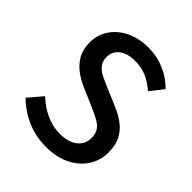

<svg xmlns="http://www.w3.org/2000/svg" viewBox="-209 -881 1027 1027"><g transform="rotate(45 304.0 -368.0)"><path d="M307 14Q231 14 163.5 -15Q96 -44 45 -95L113 -175Q153 -136 204.5 -112Q256 -88 310 -88Q376 -88 411.5 -117Q447 -146 447 -192Q447 -226 432 -246.5Q417 -267 390.5 -281Q364 -295 330 -310L228 -354Q192 -369 157.5 -393.5Q123 -418 100.5 -455.5Q78 -493 78 -547Q78 -605 109 -651Q140 -697 195 -723.5Q250 -750 320 -750Q385 -750 443 -725Q501 -700 542 -657L483 -583Q448 -614 408.5 -631.5Q369 -649 320 -649Q263 -649 230 -623.5Q197 -598 197 -555Q197 -523 214 -502.5Q231 -482 258.5 -468.5Q286 -455 315 -443L416 -400Q460 -382 494 -356Q528 -330 547 -293Q566 -256 566 -201Q566 -142 535 -93.5Q504 -45 446 -15.5Q388 14 307 14Z"/></g></svg>

Font: Noto Sans HK Thin Medium
Style: Regular
Weight: 500
Version: Version 2.004-H2;hotconv 1.0.118;makeotfexe 2.5.65603